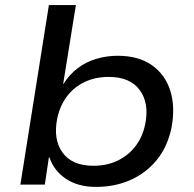

<svg xmlns="http://www.w3.org/2000/svg" viewBox="-20 -725 762 754"><path d="M357 9Q287 9 239.5 -22.5Q192 -54 174 -107H172L156 0H60L172 -705H278L228 -395H229Q253 -433 285.5 -457.5Q318 -482 358.5 -494Q399 -506 442 -506Q524 -506 576.5 -469Q629 -432 649 -368Q669 -304 653 -221Q637 -147 595 -96Q553 -45 492 -18Q431 9 357 9ZM347 -74Q399 -74 440.5 -93.5Q482 -113 510.5 -149Q539 -185 550 -236Q567 -319 529 -371Q491 -423 407 -423Q356 -423 314.5 -404Q273 -385 244.5 -348.5Q216 -312 205 -261Q188 -178 225.5 -126Q263 -74 347 -74Z"/></svg>

Font: Nunito Sans 7pt SemiExpanded Medium
Style: Italic
Weight: 500
Width: 6
Italic angle: -9°
Designer: Vernon Adams
Foundry: Vernon Adams
Version: Version 3.101;gftools[0.9.27]